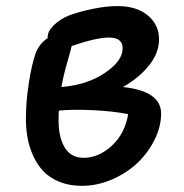

<svg xmlns="http://www.w3.org/2000/svg" viewBox="-20 -621 602 629"><path d="M248 -12.2Q207.5 -12.2 175.3 -25.1Q143.1 -38.1 122.8 -59.3Q102.5 -80.6 89.1 -109.9Q75.7 -139.2 70.3 -169.4Q64.9 -199.7 64.9 -232.9Q64.9 -288.6 74.5 -349.4Q84 -410.2 96.2 -444.8Q107.9 -477.5 136.2 -496.1V-500Q136.2 -519 157 -539.1Q177.7 -559.1 207 -570.8Q240.2 -583 284.2 -592Q328.1 -601.1 365.2 -601.1Q427.2 -601.1 464.1 -570.6Q501 -540 501 -492.2Q501 -447.8 468.5 -407Q436 -366.2 382.8 -335.9Q507.8 -322.8 507.8 -249Q507.8 -206.5 486.6 -163.6Q465.3 -120.6 430.4 -87.4Q395.5 -54.2 347.2 -33.2Q298.8 -12.2 248 -12.2ZM336.9 -498Q295.4 -498 214.8 -470.2Q213.4 -461.9 200.4 -417.2Q187.5 -372.6 181.2 -335.9Q263.7 -342.3 322.8 -381.6Q381.8 -420.9 381.8 -462.9Q381.8 -498 336.9 -498ZM171.9 -226.1Q171.9 -170.4 192.4 -137.2Q212.9 -104 253.9 -104Q303.7 -104 346.7 -144Q389.6 -184.1 399.9 -247.1Q351.1 -256.8 286.4 -260Q221.7 -263.2 172.9 -258.8Q171.9 -249 171.9 -226.1Z"/></svg>

Font: Shantell Sans Irregular Bouncy
Style: Regular
Weight: 500
Designer: Stephen Nixon, Anya Danilova, Shantell Martin
Foundry: Arrow Type
Version: Version 1.006;[9816181b4]